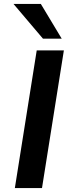

<svg xmlns="http://www.w3.org/2000/svg" viewBox="-20 -963 370 983"><path d="M56 0 168 -705H307L195 0ZM200 -765 49 -943H189L296 -765Z"/></svg>

Font: Nunito Sans 10pt SemiExpanded
Style: Bold Italic
Weight: 700
Width: 6
Italic angle: -9°
Designer: Vernon Adams
Foundry: Vernon Adams
Version: Version 3.101;gftools[0.9.27]